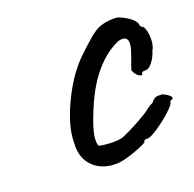

<svg xmlns="http://www.w3.org/2000/svg" viewBox="-68 -463 529 523"><g transform="rotate(-15 197.0 -201.5)"><path d="M188 -9Q151 -9 127 -32Q103 -55 103 -96Q99 -140 122.5 -205Q146 -270 182 -314Q207 -343 225 -361Q243 -379 258 -385Q279 -394 305 -394Q323 -390 340.5 -379Q358 -368 358 -357L363 -352Q369 -352 374 -337.5Q379 -323 379 -306Q379 -292 374 -282Q370 -263 360.5 -249Q351 -235 342 -235Q331 -235 331 -229Q331 -225 327 -225Q322 -225 315 -231Q308 -237 305 -245Q305 -248 309 -262Q313 -276 317 -293Q320 -305 320 -314Q320 -334 305 -334Q297 -334 289 -330Q249 -308 218 -260Q187 -212 166 -128Q161 -106 161 -93Q161 -83 162.5 -77Q164 -71 166 -70Q171 -68 187 -68Q224 -68 239 -77Q271 -94 310 -123Q314 -126 322 -133.5Q330 -141 337 -144Q344 -155 350 -157.5Q356 -160 369 -160Q382 -156 390 -149.5Q398 -143 390 -139Q387 -139 386 -137Q385 -135 385 -134Q387 -129 369 -109Q351 -89 329 -71.5Q307 -54 299 -54Q295 -54 292 -53Q289 -52 289 -48Q289 -44 258.5 -29.5Q228 -15 209 -11Q195 -9 188 -9Z"/></g></svg>

Font: Caveat
Style: Regular
Weight: 400
Designer: Pablo Impallari
Foundry: Pablo Impallari
Version: Version 1.500; ttfautohint (v1.6)